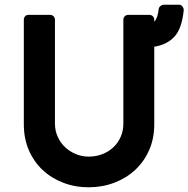

<svg xmlns="http://www.w3.org/2000/svg" viewBox="-20 -786 799 814"><path d="M634 -259Q634 -199 612.5 -150Q591 -101 553.5 -66Q516 -31 465 -11.5Q414 8 356 8Q298 8 247.5 -11.5Q197 -31 160 -66Q123 -101 102 -150Q81 -199 81 -259V-702Q81 -711 86.5 -717Q92 -723 101 -723H192Q201 -723 207 -717Q213 -711 213 -702V-262Q213 -232 224.5 -206.5Q236 -181 255.5 -162.5Q275 -144 301 -133Q327 -122 356 -122Q387 -122 414 -132.5Q441 -143 461 -162Q481 -181 492 -206.5Q503 -232 503 -262V-702Q503 -711 509 -717Q515 -723 524 -723H613Q622 -723 628 -717Q634 -711 634 -702V-694Q649 -709 653 -749V-748Q653 -754 660 -760Q667 -766 674 -766H740Q748 -766 753.5 -758.5Q759 -751 759 -743Q751 -664 719 -630Q687 -596 634 -588Z"/></svg>

Font: Stadtwerke
Style: Bold
Weight: 700
Designer: Santiago Orozco
Foundry: Typemade
Version: Version 1.003